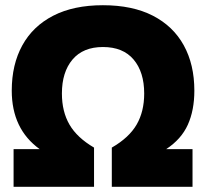

<svg xmlns="http://www.w3.org/2000/svg" viewBox="-20 -715 789 735"><path d="M32 0V-144H132Q25 -221 25 -368Q25 -468 65.5 -541.5Q106 -615 184 -655Q262 -695 374 -695Q487 -695 565 -655Q643 -615 683.5 -541.5Q724 -468 724 -368Q724 -293 699 -237.5Q674 -182 616 -144H717V0H408V-150Q474 -188 503 -238Q532 -288 532 -357Q532 -439 491.5 -487Q451 -535 374 -535Q298 -535 257.5 -487Q217 -439 217 -357Q217 -288 246 -238Q275 -188 340 -150V0Z"/></svg>

Font: Kanit
Style: Bold
Weight: 700
Designer: Katatrad Team
Foundry: CadsonDemak
Version: Version 2.000; ttfautohint (v1.8.3)